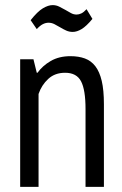

<svg xmlns="http://www.w3.org/2000/svg" viewBox="-20 -732 479 752"><path d="M315 0V-305Q315 -380 297.5 -413.5Q280 -447 235 -447Q195 -447 169 -423Q143 -399 131 -364V0H59V-500H111L124 -447H127Q146 -474 178.5 -493Q211 -512 256 -512Q288 -512 312.5 -503Q337 -494 353.5 -472.5Q370 -451 378.5 -415Q387 -379 387 -324V0ZM100 -653Q127 -687 148 -699.5Q169 -712 186 -712Q200 -712 212 -706Q224 -700 235.5 -693.5Q247 -687 257.5 -681Q268 -675 280 -675Q289 -675 298.5 -679.5Q308 -684 319 -696L342 -658Q318 -629 299.5 -618Q281 -607 265 -607Q251 -607 239 -612.5Q227 -618 215.5 -625Q204 -632 193 -637.5Q182 -643 170 -643Q159 -643 148 -637.5Q137 -632 124 -618Z"/></svg>

Font: PT Sans Narrow
Style: Regular
Weight: 400
Width: 3
Designer: A.Korolkova, O.Umpeleva, V.Yefimov
Foundry: ParaType Ltd
Version: Version 2.003W OFL